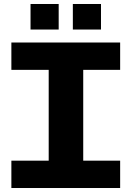

<svg xmlns="http://www.w3.org/2000/svg" viewBox="-20 -942 660 962"><path d="M224 -121V-608H397V-121ZM37 0V-137H582V0ZM37 -592V-729H582V-592ZM133 -794V-922H274V-794ZM345 -794V-922H486V-794Z"/></svg>

Font: Hubot Sans
Style: Bold
Weight: 700
Designer: Deni Anggara
Foundry: GitHub, Inc., Subsidiary of Microsoft Corporation
Version: Version 2.000